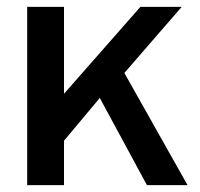

<svg xmlns="http://www.w3.org/2000/svg" viewBox="-20 -538 581 558"><path d="M130 -86V-261H162L388 -518H508L312 -292L294 -282ZM59 0V-518H166V0ZM407 0 248 -294 311 -380 525 0Z"/></svg>

Font: TikTok Sans 24pt Medium
Style: Regular
Weight: 500
Version: Version 4.000